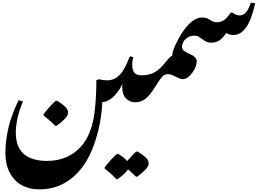

<svg xmlns="http://www.w3.org/2000/svg" viewBox="-20 -1077 2010 1458"><path d="M400 -121Q373 -148 352 -166Q331 -184 311 -200V-209Q318 -220 330.5 -235.5Q343 -251 358 -267Q373 -283 385.5 -295.5Q398 -308 405 -312H414Q457 -285 477 -264.5Q497 -244 497 -222Q497 -200 471.5 -173.5Q446 -147 408 -121Z M280 361Q201 361 143 328Q85 295 53 232.5Q21 170 21 83Q21 -7 44 -106.5Q67 -206 122 -317L154 -306Q125 -236 112.5 -177.5Q100 -119 100 -71Q100 -11 117.5 30.5Q135 72 167 97Q199 122 242 133.5Q285 145 335 145Q419 145 483.5 116.5Q548 88 593.5 37.5Q639 -13 664 -81Q689 -145 700 -240Q711 -335 712 -469L733 -475Q762 -467 794 -467Q813 -467 822 -448.5Q831 -430 831 -401Q831 -355 811.5 -330Q792 -305 764 -305H757Q754 -225 738.5 -143.5Q723 -62 696.5 14.5Q670 91 630.5 155Q591 219 538 265Q484 312 420 336.5Q356 361 280 361Z M864 283Q842 261 827.5 247.5Q813 234 801.5 224Q790 214 775 204V194Q782 184 794.5 168.5Q807 153 822 137Q837 121 849.5 108.5Q862 96 868 92H878Q904 108 920 121Q936 134 946 146Q966 122 986.5 100.5Q1007 79 1016 74H1026Q1066 99 1087.5 119.5Q1109 140 1109 163Q1109 186 1083.5 212.5Q1058 239 1021 265H1013Q993 246 979 232.5Q965 219 952 209Q932 242 873 283Z M753 -301Q746 -301 735.5 -304.5Q725 -308 725 -315V-418Q725 -440 741 -453.5Q757 -467 794 -467Q845 -467 882.5 -502Q920 -537 949 -609Q954 -620 957.5 -629.5Q961 -639 967 -649L991 -644Q987 -622 985.5 -608.5Q984 -595 984 -585Q984 -544 1001 -524.5Q1018 -505 1054 -505Q1099 -504 1099 -416Q1099 -373 1084 -347.5Q1069 -322 1047.5 -311Q1026 -300 1005 -300Q966 -300 937 -329.5Q908 -359 908 -416Q908 -421 908.5 -427Q909 -433 909 -438Q875 -370 833.5 -335.5Q792 -301 753 -301Z M1005 -300Q985 -300 973 -320Q961 -340 961 -386Q961 -427 974 -453Q987 -479 1008 -492Q1029 -505 1054 -505Q1116 -505 1157.5 -530Q1199 -555 1237 -605Q1270 -646 1296 -661.5Q1322 -677 1344 -677Q1370 -677 1400 -667.5Q1430 -658 1452 -643.5Q1474 -629 1474 -611Q1474 -593 1465 -569.5Q1456 -546 1440.5 -524.5Q1425 -503 1406 -489.5Q1387 -476 1368 -476Q1357 -476 1344 -481Q1331 -486 1314 -494Q1297 -504 1282.5 -509Q1268 -514 1253 -514Q1231 -514 1215 -498Q1199 -482 1173 -441Q1168 -433 1163 -425Q1158 -417 1152 -408Q1117 -352 1083.5 -326Q1050 -300 1005 -300Z M1418 -588Q1385 -588 1355 -594Q1325 -600 1306.5 -614Q1288 -628 1288 -652Q1288 -668 1294 -689Q1300 -710 1310 -731Q1331 -778 1355 -816.5Q1379 -855 1405 -883.5Q1431 -912 1458.5 -928Q1486 -944 1513 -944Q1537 -944 1551 -938.5Q1565 -933 1575 -926Q1585 -919 1597 -913.5Q1609 -908 1628 -908Q1662 -908 1686 -928Q1710 -948 1731 -980L1744 -982Q1761 -970 1774 -965Q1787 -960 1800 -960Q1829 -960 1849 -984.5Q1869 -1009 1885 -1057L1918 -1052Q1889 -924 1848 -867.5Q1807 -811 1753 -811Q1738 -811 1723 -815.5Q1708 -820 1697 -826Q1671 -785 1643.5 -769Q1616 -753 1587 -753Q1561 -753 1544.5 -761.5Q1528 -770 1515.5 -780Q1503 -790 1489.5 -798Q1476 -806 1456 -806Q1427 -806 1405 -792.5Q1383 -779 1371 -756Q1367 -747 1364.5 -738Q1362 -729 1362 -719Q1362 -706 1375.5 -693.5Q1389 -681 1421 -667Q1447 -656 1460.5 -642Q1474 -628 1474 -611Q1474 -599 1457.5 -593.5Q1441 -588 1418 -588Z"/></svg>

Font: Noto Nastaliq Urdu SemiBold
Style: Regular
Weight: 600
Version: Version 3.007